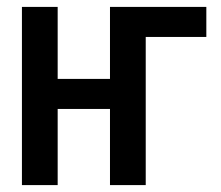

<svg xmlns="http://www.w3.org/2000/svg" viewBox="-20 -536 640 556"><path d="M43.5 0V-516H147V-307.5H298.5V-516H577.5V-429H402V0H298.5V-220.5H147V0Z"/></svg>

Font: Lilex Medium
Style: Regular
Weight: 500
Designer: Mike Abbink, Paul van der Laan, Pieter van Rosmalen, Mikhael Khrustik
Foundry: Mikhael Khrustik
Version: Version 1.100